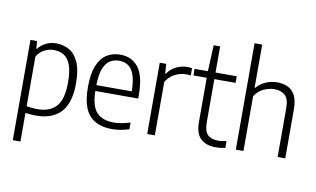

<svg xmlns="http://www.w3.org/2000/svg" viewBox="-96 -1012 2364 1436"><g transform="rotate(10 1086.0 -294.0)"><path d="M73.5 220V-541.5H123.5L128 -484H132.5Q153.5 -512 188.8 -530.8Q224 -549.5 269.5 -549.5Q323 -549.5 367.5 -524.5Q412 -499.5 438.8 -440.8Q465.5 -382 465.5 -280.5Q465.5 -131.5 400.8 -61.2Q336 9 212.5 9Q192.5 9 171 7.2Q149.5 5.5 131.5 3V220ZM214.5 -40.5Q308 -40.5 356.8 -94.5Q405.5 -148.5 405.5 -275Q405.5 -364 386.2 -412.2Q367 -460.5 333.8 -479Q300.5 -497.5 259 -497.5Q223 -497.5 188 -479.8Q153 -462 131.5 -425V-49Q169 -40.5 214.5 -40.5Z M788.5 9.5Q675.5 9.5 616.8 -54.8Q558 -119 558 -271Q558 -370 582.8 -431.5Q607.5 -493 652 -521.2Q696.5 -549.5 755.5 -549.5Q843.5 -549.5 893.5 -484.8Q943.5 -420 943.5 -270V-249.5H617.5Q620 -133 664.2 -87Q708.5 -41 794.5 -41Q847.5 -41 918.5 -63V-12Q882.5 -0.5 851 4.5Q819.5 9.5 788.5 9.5ZM755 -503.5Q715.5 -503.5 685 -484.2Q654.5 -465 636.8 -419.5Q619 -374 617.5 -294H886.5Q885 -374 868.8 -419.5Q852.5 -465 823.5 -484.2Q794.5 -503.5 755 -503.5Z M1055.5 0V-541.5H1104.5L1109.5 -468H1114Q1141 -507 1181.2 -526.5Q1221.5 -546 1264.5 -546Q1284 -546 1300.5 -543V-488Q1291 -489 1282 -489.5Q1273 -490 1262 -490Q1221.5 -490 1179.8 -468.8Q1138 -447.5 1113.5 -405V0Z M1577 9Q1503.5 9 1462.2 -29.5Q1421 -68 1421 -156.5V-491.5H1320V-541.5H1421L1430 -740H1479V-541.5H1640V-491.5H1479V-165.5Q1479 -97 1506 -70Q1533 -43 1586.5 -43Q1613.5 -43 1649 -51V1Q1612.5 9 1577 9Z M1728.5 0V-808H1786.5V-480H1790.5Q1821.5 -515 1862 -532.2Q1902.5 -549.5 1948.5 -549.5Q1993 -549.5 2028 -533Q2063 -516.5 2083.5 -477.5Q2104 -438.5 2104 -372V0H2046V-371Q2046 -442 2015.5 -468.8Q1985 -495.5 1935 -495.5Q1899 -495.5 1857 -478Q1815 -460.5 1786.5 -416V0Z"/></g></svg>

Font: Encode Sans SemiCondensed SemiCondensed Light
Style: Regular
Weight: 300
Width: 4
Designer: Multiple Designers
Foundry: Impallari Type
Version: Version 3.000; ttfautohint (v1.8.3) -l 8 -r 50 -G 200 -x 14 